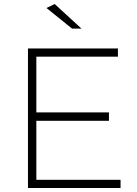

<svg xmlns="http://www.w3.org/2000/svg" viewBox="-20 -942 687 962"><path d="M120.1 0V-699.2H570.8V-658.2H162.1V-378.9H525.9V-336.9H162.1V-41H584V0ZM212.9 -901.9 253.9 -921.9 388.2 -798.8H340.8Z"/></svg>

Font: Montserrat Ultra Light
Style: Regular
Weight: 200
Designer: Julieta Ulanovsky
Foundry: Julieta Ulanovsky
Version: Version 3.001;PS 003.001;hotconv 1.0.70;makeotf.lib2.5.58329